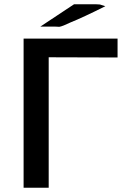

<svg xmlns="http://www.w3.org/2000/svg" viewBox="-20 -875 614 895"><path d="M168 -751 325 -855H366H429Q432 -855 438 -854.5Q444 -854 446 -854L471 -846Q365 -793 310 -771Q292 -763 282 -758.5Q272 -754 265 -752Q258 -750 256 -750Q254 -750 247.5 -750.5Q241 -751 236 -751ZM90 0V-695H528V-607L207 -608V0Z"/></svg>

Font: Coval
Style: Medium
Weight: 500
Foundry: Context Ltd
Version: Version 001.000